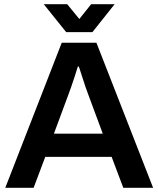

<svg xmlns="http://www.w3.org/2000/svg" viewBox="-20 -888 749 908"><path d="M5 0 272 -686H436L704 0H563L508 -146H194L139 0ZM235 -256H466L397 -442Q392 -455 384 -478Q376 -501 368 -527Q360 -553 353 -573H348Q342 -553 333.5 -527Q325 -501 317 -478Q309 -455 304 -442ZM187 -868H298L383 -764L327 -763L411 -868H522L417 -736H293Z"/></svg>

Font: Archivo Variable SemiBold
Style: Regular
Weight: 600
Designer: Hector Gatti
Foundry: Omnibus-Type
Version: Version 2.001